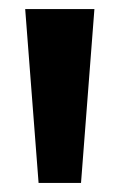

<svg xmlns="http://www.w3.org/2000/svg" viewBox="-20 -828 263 423"><path d="M65 -425 35.5 -808H188L158.5 -425Z"/></svg>

Font: Encode Sans SemiCondensed SemiCondensed
Style: Bold
Weight: 700
Width: 4
Designer: Multiple Designers
Foundry: Impallari Type
Version: Version 3.000; ttfautohint (v1.8.3) -l 8 -r 50 -G 200 -x 14 